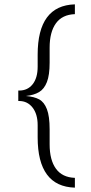

<svg xmlns="http://www.w3.org/2000/svg" viewBox="-20 -732 416 882"><path d="M153 -101V-157Q153 -208 129.5 -238Q106 -268 68 -268H64V-316H68Q107 -316 130 -345Q153 -374 153 -426V-481Q153 -707 324 -712V-667Q266 -665 237 -625Q208 -585 208 -513V-444Q208 -387 195.5 -355Q183 -323 159.5 -309Q136 -295 99 -291Q137 -288 160 -275.5Q183 -263 195.5 -230.5Q208 -198 208 -138V-69Q208 3 237 43Q266 83 324 85V130Q153 125 153 -101Z"/></svg>

Font: Overpass ExtraLight
Style: Regular
Weight: 200
Designer: Delve Withrington, Thomas Jockin
Foundry: Delve Fonts
Version: Version 3.000;DELV;Overpass